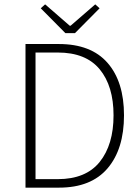

<svg xmlns="http://www.w3.org/2000/svg" viewBox="-20 -861 644 881"><path d="M97 0V-659H250Q398 -659 473.5 -572.5Q549 -486 549 -332Q549 -177 473.5 -88.5Q398 0 251 0ZM143 -39H245Q374 -39 437.5 -118Q501 -197 501 -332Q501 -466 437.5 -543Q374 -620 245 -620H143ZM280 -709 167 -823 187 -841 300 -743H304L417 -841L437 -823L324 -709Z"/></svg>

Font: Toshiba Sans Light
Style: Regular
Weight: 300
Designer: Paul D. Hunt
Foundry: Toshiba Corporation
Version: Version 2.020;PS 2.0;hotconv 1.0.86;makeotf.lib2.5.63406